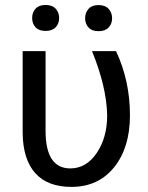

<svg xmlns="http://www.w3.org/2000/svg" viewBox="-20 -731 585 761"><path d="M160.6 -528.3V-212.4Q160.6 -63.5 258.8 -63.5Q321.8 -63.5 363.3 -124.5Q404.8 -185.5 404.8 -274.4Q402.3 -387.2 344.7 -528.3H439.9Q495.1 -410.6 495.1 -274.4Q495.1 -146 432.4 -68.1Q369.6 9.8 263.2 9.8Q168.5 9.8 119.6 -44.9Q70.8 -99.6 69.8 -204.6V-528.3ZM107.4 -659.7Q107.4 -681.6 120.8 -696.5Q134.3 -711.4 160.6 -711.4Q187 -711.4 200.7 -696.5Q214.4 -681.6 214.4 -659.7Q214.4 -637.7 200.7 -623Q187 -608.4 160.6 -608.4Q134.3 -608.4 120.8 -623Q107.4 -637.7 107.4 -659.7ZM317.4 -658.7Q317.4 -680.7 330.8 -695.8Q344.2 -710.9 370.6 -710.9Q397 -710.9 410.6 -695.8Q424.3 -680.7 424.3 -658.7Q424.3 -636.7 410.6 -622.1Q397 -607.4 370.6 -607.4Q344.2 -607.4 330.8 -622.1Q317.4 -636.7 317.4 -658.7Z"/></svg>

Font: SteelSelectRoboto
Style: Roboto-Regular
Weight: 400
Designer: Google
Version: Version 2.137; 2017